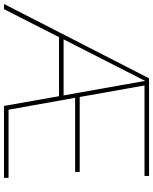

<svg xmlns="http://www.w3.org/2000/svg" viewBox="68 -848 770 966"><g transform="rotate(90 453.0 -365.0)"><path d="M855 -730V-707H400L458 -381H835V-358H462L522 -23H865V0H503L454 -277H157L16 0H-10L364 -730ZM168 -300H450L377 -710Z"/></g></svg>

Font: Nacelle Thin
Style: Regular
Weight: 100
Designer: Sora Sagano
Foundry: Sora Sagano
Version: Version 1.000;FEAKit 1.0